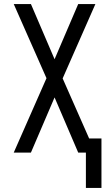

<svg xmlns="http://www.w3.org/2000/svg" viewBox="-20 -755 540 950"><path d="M405 175V0H367L250 -273L133 0H48L210 -368L48 -735H133L250 -462L367 -735H452L290 -367L421 -70H482V175Z"/></svg>

Font: Iosevka Term SS14
Style: Regular
Weight: 400
Monospace: yes
Designer: Belleve Invis
Foundry: Belleve Invis
Version: Version 24.1.1; ttfautohint (v1.8.4)